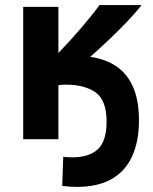

<svg xmlns="http://www.w3.org/2000/svg" viewBox="-20 -546 600 753"><path d="M281 187Q268 187 253.5 186Q239 185 224 183L228 69Q238 70 247 70.5Q256 71 264 71Q330 71 364 39Q398 7 398 -69Q398 -153 355 -183.5Q312 -214 239 -214Q231 -214 224 -213.5Q217 -213 209 -212V0H71V-519H209V-338Q230 -360 252 -384Q274 -408 295 -432.5Q316 -457 335.5 -481Q355 -505 370 -526H535Q512 -496 478 -460.5Q444 -425 406.5 -389.5Q369 -354 334 -323Q370 -318 400 -305.5Q430 -293 453.5 -272.5Q477 -252 493 -223Q509 -194 517 -157Q525 -120 525 -74Q525 8 498.5 66.5Q472 125 418 156Q364 187 281 187Z"/></svg>

Font: Ubuntu Sans Mono
Style: Bold
Weight: 700
Monospace: yes
Designer: Dalton Maag Ltd
Foundry: Dalton Maag Ltd
Version: Version 1.006